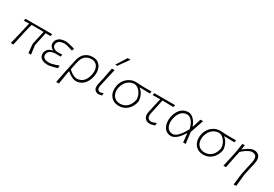

<svg xmlns="http://www.w3.org/2000/svg" viewBox="53 -1975 4779 3353"><g transform="rotate(30 2442.5 -299.0)"><path d="M73.5 0Q87.5 -55 100.2 -107.5Q113 -160 128.5 -222L138.5 -270Q150.5 -323 161 -367.5Q171.5 -412 181 -454L75 -450.5L85 -494.5H623.5L613.5 -450.5Q589.5 -451 565.2 -451.5Q541 -452 516.5 -452.5L458 -178Q463 -138 469.2 -92.8Q475.5 -47.5 482 0H429Q425 -36.5 420.8 -77.5Q416.5 -118.5 414 -149.5Q411.5 -180.5 413 -188Q426 -247 435.8 -289.8Q445.5 -332.5 454 -370.8Q462.5 -409 472.5 -453.5Q438 -454 407.5 -455H230Q219 -412 209 -371.2Q199 -330.5 188 -287L174 -221Q161 -160 149.2 -107.2Q137.5 -54.5 126 0Z M825 9.5Q748 9.5 707.2 -14Q666.5 -37.5 653.8 -72.2Q641 -107 648.5 -141.5Q656.5 -179.5 677.2 -202.5Q698 -225.5 724.8 -237Q751.5 -248.5 776.5 -253L777.5 -259Q759.5 -266 740.5 -283Q721.5 -300 711.2 -326.2Q701 -352.5 708 -387Q719.5 -440.5 765.8 -472.8Q812 -505 901.5 -505Q917.5 -505 947.2 -498.8Q977 -492.5 1012.2 -483.2Q1047.5 -474 1080.5 -464.5L1065 -418.5Q1002 -439 958.5 -449.8Q915 -460.5 903.5 -460.5Q837 -460 800 -440Q763 -420 753 -374.5Q744.5 -333 775.5 -301.5Q806.5 -270 880 -270Q898 -271 917.8 -271.8Q937.5 -272.5 956 -273L946 -228.5Q925.5 -229 906.8 -229.5Q888 -230 858 -231Q796.5 -231 751.2 -209Q706 -187 695.5 -138.5Q690 -111.5 699.2 -88Q708.5 -64.5 739.8 -50Q771 -35.5 831 -35Q845.5 -35 874.5 -42Q903.5 -49 939.5 -60.2Q975.5 -71.5 1010.5 -84.5L1008 -32Q979.5 -23.5 945.8 -14Q912 -4.5 880 2.5Q848 9.5 825 9.5Z M1100.5 194.5Q1111.5 138.5 1122 85.2Q1132.5 32 1144 -28L1198.5 -285Q1223 -402.5 1287.5 -453.8Q1352 -505 1438.5 -505Q1516 -505 1562.2 -465Q1608.5 -425 1623.8 -360Q1639 -295 1623.5 -219.5Q1601 -112.5 1537.8 -51.5Q1474.5 9.5 1383.5 9.5Q1357.5 9.5 1326 -3.2Q1294.5 -16 1263.5 -36.2Q1232.5 -56.5 1208 -79.5H1201.5L1190.5 -27Q1181 31.5 1172.8 83.8Q1164.5 136 1155.5 192ZM1378 -35.5Q1463.5 -38 1511.5 -91.2Q1559.5 -144.5 1576.5 -226.5Q1590 -290 1580 -342.8Q1570 -395.5 1534.5 -427.5Q1499 -459.5 1436 -461Q1361.5 -459 1312.5 -417Q1263.5 -375 1243 -278.5L1211.5 -128.5Q1234.5 -102 1265.2 -81.2Q1296 -60.5 1326.2 -48.5Q1356.5 -36.5 1378 -35.5Z M1850.5 9.5Q1795.5 9.5 1766.2 -27.2Q1737 -64 1754 -143.5Q1762.5 -183.5 1769.2 -212Q1776 -240.5 1782.5 -271.5Q1794.5 -334 1804.8 -386.5Q1815 -439 1825.5 -494.5L1880.5 -496.5Q1859.5 -404.5 1842 -326.5Q1824.5 -248.5 1812.5 -195L1802 -146Q1790 -91 1803.8 -62.8Q1817.5 -34.5 1860 -34.5Q1863.5 -34.5 1878.5 -38.8Q1893.5 -43 1916.5 -51.5L1911.5 -2Q1894.5 2 1877.8 5.8Q1861 9.5 1850.5 9.5ZM1842 -583Q1875.5 -636.5 1908.5 -688.5Q1941.5 -740.5 1974 -792L2032.5 -793Q1996 -742 1958 -689Q1920 -636 1883 -584.5Z M2254.5 9.5Q2191.5 9.5 2147 -14.2Q2102.5 -38 2076 -78.5Q2049.5 -119 2042 -170Q2034.5 -221 2046 -275.5Q2060 -345 2099 -395.8Q2138 -446.5 2192.2 -474.2Q2246.5 -502 2307.5 -502Q2336.5 -502 2359.5 -500Q2382.5 -498 2413 -496.2Q2443.5 -494.5 2496 -494.5H2627.5L2618 -450Q2571.5 -451 2521.8 -452.2Q2472 -453.5 2416 -454.5L2414.5 -448Q2442.5 -428 2463.2 -397.5Q2484 -367 2496.8 -333.2Q2509.5 -299.5 2514 -269Q2518.5 -238.5 2514.5 -219Q2499.5 -151.5 2463 -100Q2426.5 -48.5 2373.2 -19.5Q2320 9.5 2254.5 9.5ZM2257 -34.5Q2315 -36 2358.2 -62Q2401.5 -88 2429.2 -131.5Q2457 -175 2468.5 -229Q2473.5 -253 2466 -289Q2458.5 -325 2438 -362Q2417.5 -399 2385 -426.5Q2352.5 -454 2307.5 -460.5Q2250.5 -458.5 2206 -432.5Q2161.5 -406.5 2132.8 -363.5Q2104 -320.5 2093 -268Q2080 -207 2093.2 -154.2Q2106.5 -101.5 2147 -68.8Q2187.5 -36 2257 -34.5Z M2881.5 9.5Q2811 9.5 2776.8 -35.5Q2742.5 -80.5 2760 -162.5Q2778.5 -250.5 2795.8 -325Q2813 -399.5 2825 -454.5L2674 -450L2683.5 -494.5H3101.5L3092 -450Q3036.5 -451 2980.2 -452.2Q2924 -453.5 2870 -454.5Q2854.5 -381.5 2838.8 -309Q2823 -236.5 2807.5 -163.5Q2793 -94.5 2816.2 -64.5Q2839.5 -34.5 2889.5 -34.5Q2900 -34.5 2927.2 -43.5Q2954.5 -52.5 2981 -65L2978 -14Q2956 -6.5 2927.2 1.5Q2898.5 9.5 2881.5 9.5Z M3303.5 9.5Q3252 9.5 3215 -14.8Q3178 -39 3156.8 -80Q3135.5 -121 3130.2 -172.8Q3125 -224.5 3136.5 -279Q3150.5 -344.5 3181.2 -395.8Q3212 -447 3258.8 -476Q3305.5 -505 3368 -505Q3406 -505 3441.5 -482Q3477 -459 3506 -418.2Q3535 -377.5 3553 -325H3559.5Q3574 -373 3587 -416.2Q3600 -459.5 3610.5 -494.5L3665 -498Q3642.5 -431.5 3618.5 -361.5Q3594.5 -291.5 3572 -225Q3579 -169 3586.2 -112.2Q3593.5 -55.5 3600.5 0H3549Q3544.5 -43 3540.2 -85.8Q3536 -128.5 3531.5 -173H3525Q3470 -83.5 3413.5 -37Q3357 9.5 3303.5 9.5ZM3312.5 -35.5Q3365 -36.5 3419.5 -93.5Q3474 -150.5 3531.5 -258Q3508 -358 3463.2 -408.8Q3418.5 -459.5 3368 -460Q3314 -458.5 3277 -432.5Q3240 -406.5 3217.2 -364.5Q3194.5 -322.5 3184 -273Q3171 -213 3180 -159.2Q3189 -105.5 3221.8 -71.2Q3254.5 -37 3312.5 -35.5Z M3958 9.5Q3895 9.5 3850.5 -14.2Q3806 -38 3779.5 -78.5Q3753 -119 3745.5 -170Q3738 -221 3749.5 -275.5Q3763.5 -345 3802.5 -395.8Q3841.5 -446.5 3895.8 -474.2Q3950 -502 4011 -502Q4040 -502 4063 -500Q4086 -498 4116.5 -496.2Q4147 -494.5 4199.5 -494.5H4331L4321.5 -450Q4275 -451 4225.2 -452.2Q4175.5 -453.5 4119.5 -454.5L4118 -448Q4146 -428 4166.8 -397.5Q4187.5 -367 4200.2 -333.2Q4213 -299.5 4217.5 -269Q4222 -238.5 4218 -219Q4203 -151.5 4166.5 -100Q4130 -48.5 4076.8 -19.5Q4023.5 9.5 3958 9.5ZM3960.5 -34.5Q4018.5 -36 4061.8 -62Q4105 -88 4132.8 -131.5Q4160.5 -175 4172 -229Q4177 -253 4169.5 -289Q4162 -325 4141.5 -362Q4121 -399 4088.5 -426.5Q4056 -454 4011 -460.5Q3954 -458.5 3909.5 -432.5Q3865 -406.5 3836.2 -363.5Q3807.5 -320.5 3796.5 -268Q3783.5 -207 3796.8 -154.2Q3810 -101.5 3850.5 -68.8Q3891 -36 3960.5 -34.5Z M4679 194.5Q4682 169.5 4686.5 130.8Q4691 92 4695.8 52.5Q4700.5 13 4704.2 -15.8Q4708 -44.5 4709.5 -50.5Q4723.5 -117.5 4738 -181.8Q4752.5 -246 4765.5 -306.5Q4781 -380.5 4760.5 -419.8Q4740 -459 4674 -459Q4652.5 -459 4620.5 -444.5Q4588.5 -430 4552.8 -405Q4517 -380 4483.5 -348.5L4455.5 -220Q4444 -159.5 4434 -107.2Q4424 -55 4413 0H4360.5Q4373 -56.5 4384.5 -108.2Q4396 -160 4409.5 -220.5L4433 -335.5Q4438.5 -373.5 4444.8 -414Q4451 -454.5 4457 -494.5L4506 -498.5L4491 -408H4497Q4520.5 -427.5 4554 -450.2Q4587.5 -473 4623 -489Q4658.5 -505 4687.5 -505Q4768 -505 4800.8 -453.8Q4833.5 -402.5 4814 -311.5Q4802.5 -259 4792.5 -215.5Q4782.5 -172 4775.5 -139.5L4755.5 -45Q4749.5 14.5 4743.5 73Q4737.5 131.5 4731.5 192Z"/></g></svg>

Font: Commissioner Loud ExtraLight
Style: Italic
Weight: 200
Italic angle: -12°
Designer: Kostas Bartsokas
Foundry: Kostas Bartsokas
Version: Version 1.000; ttfautohint (v1.8.3)